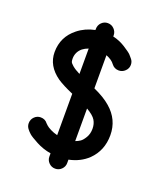

<svg xmlns="http://www.w3.org/2000/svg" viewBox="-147 -832 854 1002"><g transform="rotate(20 280.0 -331.0)"><path d="M328 -98Q342 -103 354 -111Q366 -119 378.5 -140Q391 -161 391 -189Q391 -216 378.5 -236.5Q366 -257 328 -279ZM168 -498Q168 -488 170 -481Q172 -474 186.5 -461.5Q201 -449 229 -435V-576Q210 -569 197 -559Q168 -535 168 -498ZM229 -684Q229 -706 243.5 -720.5Q258 -735 278 -735Q299 -735 313.5 -720Q328 -705 328 -685Q328 -685 328 -684V-679Q364 -671 396.5 -650.5Q429 -630 439 -619.5Q449 -609 454 -602Q465 -589 465 -571Q465 -551 450 -536.5Q435 -522 415 -522Q390 -522 375 -542Q361 -562 328 -575V-391Q388 -364 422 -334Q490 -276 490 -189Q490 -104 433 -48Q391 -8 328 5V23Q328 24 328 24Q328 44 313.5 58.5Q299 73 278.5 73Q258 73 243.5 58.5Q229 44 229 24Q229 24 229 23V6Q186 -1 147.5 -21.5Q109 -42 97.5 -52.5Q86 -63 80 -71Q68 -85 68 -103Q68 -124 82.5 -138.5Q97 -153 117 -153Q142 -153 156 -134Q159 -131 166 -124.5Q173 -118 190.5 -109Q208 -100 229 -95V-325Q171 -350 140 -371Q68 -422 68 -498Q68 -583 135 -636Q175 -668 229 -679Z"/></g></svg>

Font: Brass Mono
Style: Bold
Weight: 700
Monospace: yes
Version: Version 1.100; ttfautohint (v1.8.3) -l 8 -r 50 -G 200 -x 14 